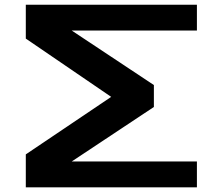

<svg xmlns="http://www.w3.org/2000/svg" viewBox="-20 -797 918 817"><path d="M817.9 -776.9V-667H285.2L634.8 -435.1V-341.8L285.2 -109.9H817.9V0H89.8V-140.1L453.1 -384.8L89.8 -632.8V-776.9Z"/></svg>

Font: Sporting Grotesque
Style: Bold
Weight: 700
Designer: Lucas LE BIHAN
Foundry: Lucas LE BIHAN
Version: Version 2.002;PS 2.2;hotconv 1.0.88;makeotf.lib2.5.647800